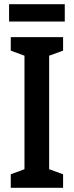

<svg xmlns="http://www.w3.org/2000/svg" viewBox="-20 -890 350 910"><path d="M279 0H31V-64L96 -88V-626L31 -650V-714H279V-650L213 -626V-88L279 -64ZM287 -870V-788H23V-870Z"/></svg>

Font: Noto Sans Lao ExtraCondensed SemiBold
Style: Regular
Weight: 600
Width: 2
Designer: Monotype Design Team
Foundry: Monotype Imaging Inc.
Version: Version 2.003; ttfautohint (v1.8.4.7-5d5b)